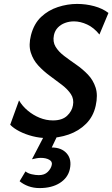

<svg xmlns="http://www.w3.org/2000/svg" viewBox="-20 -691 573 979"><path d="M220 13Q183 13 146 3.5Q109 -6 79 -21.5Q49 -37 32 -55L77 -179Q94 -150 121.5 -127Q149 -104 182 -90.5Q215 -77 250 -77Q297 -77 322 -100.5Q347 -124 352 -154Q358 -186 341.5 -211Q325 -236 295.5 -258.5Q266 -281 234 -304.5Q202 -328 175.5 -356.5Q149 -385 137 -423Q125 -461 138 -512Q153 -570 189.5 -604.5Q226 -639 275 -655Q324 -671 373 -671Q418 -671 460.5 -659.5Q503 -648 533 -625L487 -515Q459 -550 424.5 -566Q390 -582 357 -582Q333 -582 311.5 -574Q290 -566 275 -550.5Q260 -535 255 -512Q248 -478 263.5 -452.5Q279 -427 307.5 -405.5Q336 -384 368.5 -361.5Q401 -339 428 -311Q455 -283 467.5 -244.5Q480 -206 468 -152Q456 -97 419 -60Q382 -23 330 -5Q278 13 220 13ZM206 0H273L229 92L184 74Q195 66 210 63.5Q225 61 243 61Q294 61 320.5 91.5Q347 122 336 172Q326 216 285 242Q244 268 182 268Q151 268 125 258.5Q99 249 80 233L110 183Q122 193 141.5 197.5Q161 202 178 202Q207 202 223.5 185.5Q240 169 244 150Q248 133 231 123.5Q214 114 188 114Q177 114 166.5 116Q156 118 143 121Z"/></svg>

Font: Ysabeau Office
Style: Bold Italic
Weight: 700
Italic angle: -12°
Designer: Christian Thalmann (Catharsis Fonts)
Version: Version 2.001;gftools[0.9.30]; featfreeze: tnum,lnum,ss02